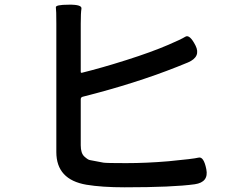

<svg xmlns="http://www.w3.org/2000/svg" viewBox="-20 -787 1040 818"><path d="M511 11Q414 11 348 0Q220 -22 220 -139V-686Q220 -744 218 -755.5Q216 -767 273 -767Q330 -768 327 -750Q324 -732 324 -686V-481Q324 -476 329 -477Q414 -498 519.5 -531.5Q625 -565 697 -596Q751 -619 769.5 -630.5Q788 -642 813 -593Q837 -545 781 -521L734 -502Q555 -431 333 -375Q324 -373 324 -364V-168Q324 -134 339.5 -120Q355 -106 363 -105Q392 -99 421 -94Q435 -92 517 -92Q604 -92 698 -100Q804 -110 826 -115.5Q848 -121 859 -66Q870 -11 810 -2Q717 11 511 11Z"/></svg>

Font: Resource Han Rounded CN Medium
Style: Regular
Weight: 500
Designer: Cyano Hao (round all glyphs); Ryoko NISHIZUKA 西塚涼子 (kana, bopomofo & ideographs); Paul D. Hunt (Latin, Greek & Cyrillic)
Foundry: Cyano Hao
Version: 0.990